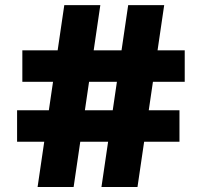

<svg xmlns="http://www.w3.org/2000/svg" viewBox="-20 -743 802 763"><path d="M47.9 -179.7H693.2V-304.7H47.9ZM68.8 -418H714.1V-543H68.8ZM489.4 -722.7 383.2 0Q394.9 0 414 0Q433.1 0 454.8 0Q476.5 0 495.7 0Q514.9 0 526.4 0L632.5 -722.7ZM235.5 -722.7 129.4 0Q141.1 0 160.2 0Q179.3 0 201 0Q222.7 0 241.9 0Q261.1 0 272.6 0L378.7 -722.7Z"/></svg>

Font: Giphurs SC
Style: Regular
Weight: 400
Version: Version 0.920